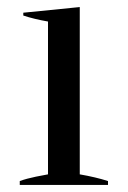

<svg xmlns="http://www.w3.org/2000/svg" viewBox="-20 -524 363 544"><path d="M36 -11Q55 -18 82 -23.5Q109 -29 116 -30V-463Q76 -470 46 -480V-488L206 -504V-30Q252 -22 286 -11V0H36Z"/></svg>

Font: Trirong
Style: Regular
Weight: 400
Designer: Katatrad Team
Foundry: CadsonDemak
Version: Version 1.001